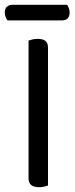

<svg xmlns="http://www.w3.org/2000/svg" viewBox="-29 -775 311 800"><path d="M90 -363H171V-2Q166 0 156 2.5Q146 5 134 5Q112 5 101 -4Q90 -13 90 -32ZM171 -296H90V-606Q95 -608 105.5 -610.5Q116 -613 128 -613Q150 -613 160.5 -604.5Q171 -596 171 -576ZM229 -690H2Q-2 -696 -5.5 -704Q-9 -712 -9 -722Q-9 -739 0 -747Q9 -755 23 -755H251Q255 -749 258 -740.5Q261 -732 261 -723Q261 -706 252.5 -698Q244 -690 229 -690Z"/></svg>

Font: Baloo Bhaina 2
Style: Regular
Weight: 400
Designer: Yesha Goshar, Manish Minz, Shuchita Grover and Ek Type
Foundry: Ek Type
Version: Version 1.700